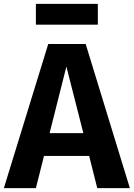

<svg xmlns="http://www.w3.org/2000/svg" viewBox="-30 -975 693 995"><path d="M477 -847V-955H156V-847ZM474 0H643L414 -747H220L-10 0H156L198 -167H432ZM227 -285 314 -630 402 -285Z"/></svg>

Font: Glow Sans TC Normal
Style: Bold
Weight: 700
Designer: Ryoko NISHIZUKA (kana, bopomofo & ideographs); Paul D. Hunt (Latin, Greek & Cyrillic); Sandoll Communications, Soo-young
Version: Version 0.93